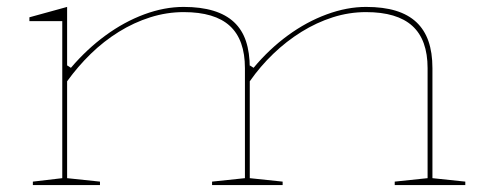

<svg xmlns="http://www.w3.org/2000/svg" viewBox="-20 -535 1410 555"><path d="M75 0V-10L160 -20V-474H65V-485L174 -515V-346L185 -339Q231 -393 285 -432.5Q339 -472 397 -493.5Q455 -515 511 -515Q560 -515 596.5 -504Q633 -493 656.5 -471Q680 -449 691 -416Q702 -383 702 -338V-20L797 -10V0H593V-10L688 -20V-338Q688 -420 644.5 -460Q601 -500 511 -500Q462 -500 414.5 -485Q367 -470 323.5 -443Q280 -416 242.5 -379.5Q205 -343 174 -300V-20L269 -10V0ZM1121 0V-10L1216 -20V-338Q1216 -420 1172 -460Q1128 -500 1038 -500Q989 -500 942 -485Q895 -470 851.5 -443Q808 -416 770 -379.5Q732 -343 702 -300V-346L713 -339Q758 -393 812 -432.5Q866 -472 924.5 -493.5Q983 -515 1038 -515Q1088 -515 1124 -504Q1160 -493 1183.5 -471Q1207 -449 1218.5 -416Q1230 -383 1230 -338V-20L1325 -10V0Z"/></svg>

Font: Kalnia SemiExpanded Thin
Style: Regular
Weight: 250
Width: 6
Designer: Frida Medrano
Foundry: Frida Medrano
Version: Version 1.105